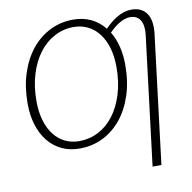

<svg xmlns="http://www.w3.org/2000/svg" viewBox="-94 -810 1084 1082"><g transform="rotate(-10 448.0 -269.0)"><path d="M742.5 178H692L782.5 -559Q785.5 -583 783.2 -604Q781 -625 772.8 -640.5Q764.5 -656 749.8 -664.8Q735 -673.5 713 -673.5Q697.5 -673.5 681.8 -668.2Q666 -663 650.8 -654Q635.5 -645 620.5 -632.5Q605.5 -620 592 -606Q615.5 -568 627.8 -519Q640 -470 640 -412.5Q640 -318 614.8 -240.8Q589.5 -163.5 544.8 -108.5Q500 -53.5 439 -23.5Q378 6.5 306 6.5Q249 6.5 203.5 -15.2Q158 -37 126 -76.8Q94 -116.5 77 -171.8Q60 -227 60 -294.5Q60 -388.5 85.2 -466Q110.5 -543.5 155.2 -599Q200 -654.5 261.2 -685Q322.5 -715.5 394.5 -715.5Q451.5 -715.5 496.5 -693.8Q541.5 -672 573.5 -632Q590.5 -649.5 608.8 -664.5Q627 -679.5 646.2 -690.5Q665.5 -701.5 685.8 -707.8Q706 -714 727 -714Q758.5 -714 780.5 -702.8Q802.5 -691.5 815.5 -671.2Q828.5 -651 832.8 -622.5Q837 -594 833 -559ZM311 -35Q369 -35 419.8 -61Q470.5 -87 508 -135.8Q545.5 -184.5 567.2 -254Q589 -323.5 589 -410.5Q589 -471 574.8 -519.8Q560.5 -568.5 534.2 -602.8Q508 -637 471.2 -655.5Q434.5 -674 389.5 -674Q331.5 -674 280.8 -647.5Q230 -621 192.5 -572Q155 -523 133.2 -453.5Q111.5 -384 111.5 -297.5Q111.5 -237 125.8 -188.5Q140 -140 166.2 -105.8Q192.5 -71.5 229.2 -53.2Q266 -35 311 -35Z"/></g></svg>

Font: Lato Light
Style: Italic
Weight: 300
Italic angle: -7°
Designer: Lukasz Dziedzic
Foundry: tyPoland Lukasz Dziedzic
Version: Version 2.007; 2014-02-27